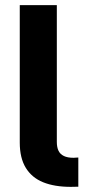

<svg xmlns="http://www.w3.org/2000/svg" viewBox="-20 -727 353 747"><path d="M265.8 -113.1Q271.4 -113.1 284.7 -114.2V-0.6Q273.2 0 255.5 0Q191.9 0 147.8 -17.9Q103.8 -35.7 80.3 -74.1Q56.9 -112.4 56.9 -172.2V-707H201.1V-175Q201.1 -154.2 207.5 -140.7Q214 -127.1 228.4 -120.1Q242.9 -113.1 265.8 -113.1Z"/></svg>

Font: Pretendard JP Variable
Style: Regular
Weight: 400
Designer: Base glyphs from Inter by Rasmus Andersson; Hangul glyphs from Noto Sans CJK(Source Han Sans) by Jang Soo-young and Kang
Foundry: Kil Hyung-jin
Version: Version 1.307;Glyphs 3.2 (3192)